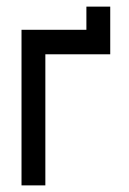

<svg xmlns="http://www.w3.org/2000/svg" viewBox="-20 -560 390 580"><path d="M45 0V-470H241V-540H313V-396H117V0Z"/></svg>

Font: Kreadon
Style: Regular
Weight: 400
Designer: kohakuno
Foundry: StudioGnu
Version: Version 1.000;Glyphs 3.1.2 (3151)